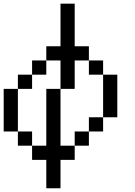

<svg xmlns="http://www.w3.org/2000/svg" viewBox="-20 -866 732 1040"><path d="M461.5 -538.5H538.5V-461.5H461.5ZM153.8 -461.5V-538.5H230.8V-461.5ZM538.5 -230.8V-461.5H615.4V-230.8ZM461.5 -153.8V-230.8H538.5V-153.8ZM76.9 -461.5H153.8V-384.6H76.9ZM384.6 -153.8H461.5V-76.9H384.6ZM230.8 -538.5V-615.4H307.7V-846.2H384.6V-615.4H461.5V-538.5H384.6V-384.6H307.7V-76.9H384.6V0H307.7V153.8H230.8V0H153.8V-76.9H230.8V-384.6H307.7V-538.5ZM76.9 -153.8H153.8V-76.9H76.9ZM76.9 -153.8H0V-384.6H76.9Z"/></svg>

Font: Mintsoda - Lime Green 13x16
Style: Regular
Weight: 400
Designer: Mintsoda-15
Version: Version 1.0